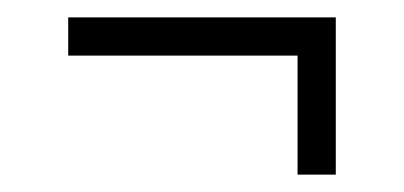

<svg xmlns="http://www.w3.org/2000/svg" viewBox="-20 -487 465 221"><path d="M322.5 -286V-423H58.5V-467H366.5V-286Z"/></svg>

Font: Big Shoulders Stencil Text Thin ExtraLight
Style: Regular
Weight: 250
Version: Version 2.001